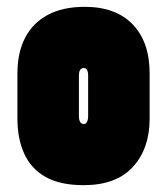

<svg xmlns="http://www.w3.org/2000/svg" viewBox="-20 -532 490 562"><path d="M418 -185V-317Q418 -409 368.5 -460.5Q319 -512 228 -512Q164 -512 120 -488.5Q76 -465 53.5 -421.5Q31 -378 31 -317V-185Q31 -126 51 -82Q71 -38 113.5 -14Q156 10 225 10Q320 10 369 -43.5Q418 -97 418 -185ZM238 -311V-191Q238 -185 236.5 -180Q235 -175 232.5 -172Q230 -169 225 -169Q220 -169 217 -172Q214 -175 212.5 -180Q211 -185 211 -191V-311Q211 -318 212.5 -323Q214 -328 217.5 -330.5Q221 -333 225 -333Q230 -333 232.5 -330.5Q235 -328 236.5 -323Q238 -318 238 -311Z"/></svg>

Font: Advent Pro Black
Style: Regular
Weight: 900
Version: Version 3.000